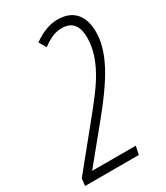

<svg xmlns="http://www.w3.org/2000/svg" viewBox="-186 -802 760 880"><g transform="rotate(-30 194.5 -362.0)"><path d="M345.2 -584Q345.2 -680.2 265.1 -680.2Q242.2 -680.2 220.2 -672.4Q198.2 -664.6 162.1 -639.2L140.1 -676.8Q206.5 -724.1 267.6 -724.1Q328.6 -724.1 360.8 -688.7Q393.1 -653.3 393.1 -585.9Q393.1 -518.6 354.5 -439.5Q316.9 -360.4 215.8 -235.8L59.1 -43.9H290L280.8 0H-3.9L1 -38.1L172.9 -250Q251.5 -346.2 280.8 -393.1Q345.2 -495.1 345.2 -584Z"/></g></svg>

Font: Open Sans Hebrew Condensed Light
Style: Italic
Weight: 300
Width: 3
Italic angle: -12°
Foundry: Ascender Corporation, Yanek Iontef
Version: Version 2.001;PS 002.001;hotconv 1.0.70;makeotf.lib2.5.58329